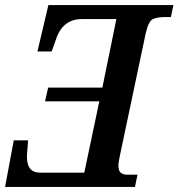

<svg xmlns="http://www.w3.org/2000/svg" viewBox="-29 -734 701 754"><path d="M-9 0H501L511 -48H470Q456 -48 446 -55Q436 -62 436 -85Q436 -94 441 -119L543 -602Q554 -652 572.5 -659.5Q591 -667 616 -667H642L652 -714H161L118 -532H174L190 -577Q216 -659 292 -659H428L373 -390H160L148 -336H361L302 -56H128Q80 -56 77 -110Q76 -120 78.5 -146Q81 -172 81 -183H25Z"/></svg>

Font: Noto Serif SemiCondensed Semi
Style: Italic
Weight: 600
Width: 4
Italic angle: -12°
Designer: Monotype Design Team
Foundry: Monotype Imaging Inc.
Version: Version 1.901